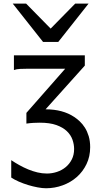

<svg xmlns="http://www.w3.org/2000/svg" viewBox="-20 -801 540 1051"><path d="M444.3 -498V-441.9L229.5 -202.6Q276.9 -202.6 315.9 -192.1Q355 -181.6 385.7 -161.1Q400.9 -151.4 416.5 -136.7Q432.1 -122.1 444.8 -102.1Q457.5 -82 465.6 -55.4Q473.6 -28.8 473.6 4.9Q473.6 55.7 453.6 97.2Q433.6 138.7 400.4 168Q367.2 197.3 323.2 213.4Q279.3 229.5 231.9 229.5Q211.9 229.5 185.8 224.6Q159.7 219.7 133.3 211.7Q106.9 203.6 82.5 192.9Q58.1 182.1 41.5 170.9V75.7Q62.5 89.8 86.2 103Q109.9 116.2 134.8 126.5Q159.7 136.7 185.3 142.8Q210.9 148.9 236.8 148.9Q264.6 148.9 291.5 140.1Q318.4 131.3 339.4 114Q360.4 96.7 373 71.8Q385.7 46.9 385.7 14.6Q385.7 -10.7 376.7 -36.4Q367.7 -62 346.2 -82.8Q324.7 -103.5 288.6 -116.5Q252.4 -129.4 197.8 -129.4Q181.2 -129.4 163.1 -128.4Q145 -127.4 124.5 -124.5V-183.1L336.9 -424.8H131.8Q109.9 -424.8 89.8 -423.8Q69.8 -422.9 56.2 -417.5V-498ZM123 -781.2 257.3 -644.5 391.6 -781.2H464.8L298.8 -571.3H215.8L49.8 -781.2Z"/></svg>

Font: Andika New Basic
Style: Regular
Weight: 400
Designer: Victor Gaultney, Annie Olsen, Julie Remington, Don Collingsworth, Eric Hays
Foundry: SIL International
Version: Version 5.500; ttfautohint (v1.8.3)